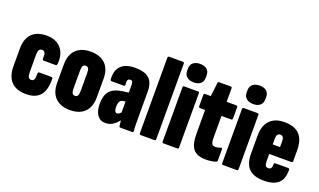

<svg xmlns="http://www.w3.org/2000/svg" viewBox="-75 -1141 2617 1573"><g transform="rotate(20 1234.0 -354.5)"><path d="M198 6Q112 6 68 -40Q24 -86 24 -176V-328Q24 -414 68.5 -458.5Q113 -503 197 -503Q251 -503 289.5 -479.5Q328 -456 345.5 -414Q363 -372 358 -317Q356 -301 345 -301H241Q237 -301 233 -305Q229 -309 230 -314Q232 -351 225 -365.5Q218 -380 199 -380Q182 -380 174 -367.5Q166 -355 166 -326V-176Q166 -144 173.5 -131Q181 -118 199 -118Q216 -118 223 -133Q230 -148 229 -184Q229 -198 241 -198H346Q358 -198 358 -185Q360 -89 321 -41.5Q282 6 198 6Z M580 6Q498 6 452.5 -39Q407 -84 407 -169V-330Q407 -413 452.5 -458Q498 -503 580 -503Q663 -503 708 -458Q753 -413 753 -330V-169Q753 -84 708 -39Q663 6 580 6ZM580 -118Q596 -118 603.5 -130Q611 -142 611 -170V-328Q611 -357 603.5 -368.5Q596 -380 580 -380Q564 -380 556.5 -368.5Q549 -357 549 -328V-170Q549 -142 556.5 -130Q564 -118 580 -118Z M1021 0Q1010 0 1008 -11Q1006 -26 1004 -50.5Q1002 -75 1002 -94L986 -113V-358Q986 -381 981 -389Q976 -397 962 -397Q946 -397 940.5 -385Q935 -373 938 -346Q940 -333 926 -333H823Q811 -333 810 -347Q804 -423 844.5 -463Q885 -503 967 -503Q1051 -503 1090 -467.5Q1129 -432 1129 -354V-130Q1129 -84 1129.5 -58Q1130 -32 1132 -14Q1134 0 1122 0ZM888 6Q843 6 818 -29.5Q793 -65 793 -129Q793 -200 825.5 -238Q858 -276 934 -287L995 -295L994 -218L969 -214Q947 -211 937.5 -195.5Q928 -180 928 -151Q928 -126 934 -113.5Q940 -101 953 -101Q965 -101 977.5 -112Q990 -123 1005 -147L1017 -75Q982 -30 953.5 -12Q925 6 888 6Z M1196 0Q1185 0 1185 -13V-670Q1185 -683 1196 -683H1317Q1328 -683 1328 -670V-13Q1328 0 1317 0Z M1395 0Q1384 0 1384 -13V-485Q1384 -497 1395 -497H1516Q1527 -497 1527 -485V-13Q1527 0 1516 0ZM1456 -554Q1419 -554 1396.5 -572.5Q1374 -591 1374 -625V-644Q1374 -679 1396.5 -697Q1419 -715 1456 -715Q1494 -715 1515.5 -697Q1537 -679 1537 -644V-625Q1537 -591 1515.5 -572.5Q1494 -554 1456 -554Z M1766 6Q1688 6 1655 -34Q1622 -74 1622 -170V-374H1578Q1566 -374 1566 -387V-485Q1566 -497 1578 -497H1627L1641 -615Q1642 -627 1652 -627H1754Q1765 -627 1765 -615V-497H1849Q1861 -497 1861 -485V-387Q1861 -374 1849 -374H1765V-180Q1765 -147 1773.5 -132.5Q1782 -118 1804 -118Q1816 -118 1825.5 -120Q1835 -122 1849 -128Q1862 -133 1862 -118V-22Q1862 -10 1852 -7Q1837 -1 1814.5 2.5Q1792 6 1766 6Z M1914 0Q1903 0 1903 -13V-485Q1903 -497 1914 -497H2035Q2046 -497 2046 -485V-13Q2046 0 2035 0ZM1975 -554Q1938 -554 1915.5 -572.5Q1893 -591 1893 -625V-644Q1893 -679 1915.5 -697Q1938 -715 1975 -715Q2013 -715 2034.5 -697Q2056 -679 2056 -644V-625Q2056 -591 2034.5 -572.5Q2013 -554 1975 -554Z M2270 6Q2183 6 2140.5 -36Q2098 -78 2098 -167V-325Q2098 -411 2142.5 -457Q2187 -503 2269 -503Q2358 -503 2401 -457.5Q2444 -412 2444 -317V-229Q2444 -215 2431 -215H2239V-155Q2239 -126 2246 -114.5Q2253 -103 2270 -103Q2287 -103 2294.5 -113.5Q2302 -124 2301 -148Q2301 -160 2312 -160H2424Q2436 -160 2436 -148Q2438 -69 2397 -31.5Q2356 6 2270 6ZM2239 -298H2303V-348Q2303 -372 2295.5 -383.5Q2288 -395 2271 -395Q2255 -395 2247 -383.5Q2239 -372 2239 -348Z"/></g></svg>

Font: Sofia Sans Extra Condensed Black
Style: Regular
Weight: 900
Designer: Botio Nikoltchev, Ani Petrova
Foundry: lettersoup
Version: Version 4.101